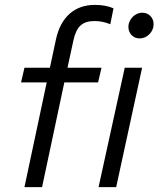

<svg xmlns="http://www.w3.org/2000/svg" viewBox="-20 -765 648 785"><path d="M80 0 171 -428H66L80 -488H184L209 -605Q224 -673 265 -709Q306 -745 368 -745Q390 -745 409 -741.5Q428 -738 444 -731L431 -666Q399 -679 366 -679Q329 -679 309 -660.5Q289 -642 280 -599L256 -488H395L381 -428H243L152 0ZM551 -608Q531 -608 518 -621.5Q505 -635 505 -655Q505 -670 513 -683.5Q521 -697 534 -705Q547 -713 562 -713Q582 -713 595 -699.5Q608 -686 608 -666Q608 -643 591 -625.5Q574 -608 551 -608ZM383 0 490 -488H561L455 0Z"/></svg>

Font: Red Hat Text VF
Style: Italic
Weight: 300
Italic angle: -12°
Designer: Pentagram, MCKL
Foundry: Pentagram, MCKL
Version: Version 1.023